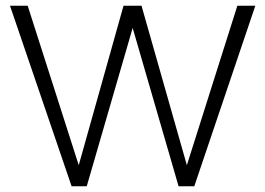

<svg xmlns="http://www.w3.org/2000/svg" viewBox="-20 -653 930 673"><path d="M476 -633 635 -74 812 -633H875L661 0H606L445 -555L284 0H231L15 -633H77L256 -74L413 -633Z"/></svg>

Font: Tajawal Light
Style: Regular
Weight: 300
Designer: Boutros Fonts
Foundry: Created by Boutros International 2017
Version: Version 1.700